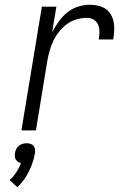

<svg xmlns="http://www.w3.org/2000/svg" viewBox="-20 -548 540 807"><path d="M70 0 156 -520H217L199 -412Q211 -435 226.5 -457Q242 -479 262.5 -495.5Q283 -512 308 -520Q333 -528 357 -528Q376 -528 393 -524Q410 -520 424 -510.5Q438 -501 446.5 -486Q455 -471 458 -454Q461 -437 460 -419Q459 -401 456 -382H395Q398 -398 398 -414Q398 -430 392.5 -443.5Q387 -457 374.5 -465Q362 -473 346 -473Q325 -473 303 -467Q281 -461 262.5 -447.5Q244 -434 229 -415.5Q214 -397 204.5 -377Q195 -357 189 -336Q183 -315 179 -293L131 0ZM53 239 21 209Q37 194 49 175.5Q61 157 68 137Q61 136 55.5 132Q50 128 46.5 122.5Q43 117 42.5 110Q42 103 43 96Q44 87 48 79Q52 71 59 65Q66 59 75 56.5Q84 54 92 54Q100 54 108 56.5Q116 59 121 65Q126 71 127 79Q128 87 127 96Q120 135 101.5 172.5Q83 210 53 239Z"/></svg>

Font: Iosevka Light Oblique
Style: Regular
Weight: 300
Italic angle: -9°
Monospace: yes
Designer: Belleve Invis
Foundry: Belleve Invis
Version: Version 32.5.0; ttfautohint (v1.8.4)